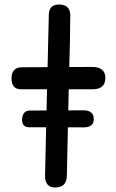

<svg xmlns="http://www.w3.org/2000/svg" viewBox="-20 -806 511 847"><path d="M77.6 -280.8Q79.6 -318.4 113.3 -318.4L347.7 -319.3Q392.6 -319.3 393.6 -282.2Q394.5 -244.1 349.6 -244.1L109.4 -244.6Q75.7 -244.6 77.6 -280.8ZM240.2 -786.1Q290 -786.1 290 -737.8Q289.1 -613.3 285.6 -510.3L384.8 -510.7Q444.8 -511.2 444.8 -461.9Q444.8 -412.1 387.7 -412.1Q335.4 -412.1 283.2 -412.1L274.9 -31.2Q274.4 22 221.7 21Q177.7 20 178.7 -32.2L187.5 -412.1Q129.9 -412.1 72.8 -412.1Q30.8 -412.1 30.8 -460Q30.8 -509.3 77.1 -509.3Q133.3 -509.3 189.9 -509.8L195.3 -740.7Q196.3 -786.1 240.2 -786.1Z"/></svg>

Font: Comic Relief LRS
Style: Regular
Weight: 400
Designer: Jeff Davis
Foundry: Loudifier
Version: Version 1.0